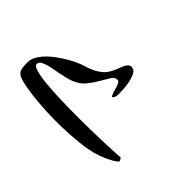

<svg xmlns="http://www.w3.org/2000/svg" viewBox="-59 -478 595 595"><g transform="rotate(45 238.0 -180.5)"><path d="M339.8 -47.9Q321.8 -44.4 302 -42.5Q282.2 -40.5 263.7 -39.3Q245.1 -38.1 228.5 -37.8Q211.9 -37.6 200.7 -37.6Q188 -37.6 164.8 -38.6Q141.6 -39.6 116.9 -42Q92.3 -44.4 69.6 -48.3Q46.9 -52.2 34.7 -57.1Q20 -63.5 17.1 -75.2Q14.2 -86.9 14.2 -105.5Q14.2 -118.2 22.5 -132.6Q30.8 -147 45.4 -160.9Q60.1 -174.8 79.6 -187.7Q99.1 -200.7 121.6 -211.4Q135.3 -217.8 148.9 -221.7Q162.6 -225.6 175 -231.4Q187.5 -237.3 199.2 -246.6Q210.9 -255.9 219.7 -273.4Q223.1 -279.3 226.1 -287.8Q229 -296.4 232.4 -304.2Q235.8 -312 240.7 -317.4Q245.6 -322.8 252.4 -322.8Q264.2 -322.8 270.3 -311.3Q276.4 -299.8 279.5 -284.7Q282.7 -269.5 283.4 -254.6Q284.2 -239.7 284.2 -233.4Q284.2 -229 282.2 -222.2Q280.3 -215.3 275.4 -213.9Q271.5 -217.8 269 -226.1Q266.6 -234.4 264.4 -242.4Q262.2 -250.5 258.8 -257.1Q255.4 -263.7 249.5 -263.7Q238.8 -263.7 231.2 -251.7Q223.6 -239.7 214.6 -223.9Q205.6 -208 193.1 -191.4Q180.7 -174.8 159.7 -165Q152.3 -161.6 143.3 -158.7Q134.3 -155.8 128.4 -154.8Q112.3 -150.9 96.2 -148.2Q80.1 -145.5 67.1 -142.1Q54.2 -138.7 46.1 -133.8Q38.1 -128.9 38.1 -120.6Q38.1 -112.8 56.4 -107.7Q74.7 -102.5 104.7 -99.6Q134.8 -96.7 173.3 -95.7Q211.9 -94.7 252.4 -94.7Q287.1 -94.7 317.9 -95.5Q348.6 -96.2 371.8 -97.2Q395 -98.1 409.7 -99.1Q424.3 -100.1 426.3 -100.1Q428.2 -100.1 430.7 -95.2Q433.1 -90.3 433.1 -88.9Q433.1 -87.4 426.3 -82.3Q419.4 -77.1 407 -70.8Q394.5 -64.5 377.4 -58.1Q360.4 -51.8 339.8 -47.9Z"/></g></svg>

Font: Accordance
Style: Bold-Italic
Weight: 700
Italic angle: -11°
Version: Version 1.2 (build January 31, 2020) Miklal Software Solutio